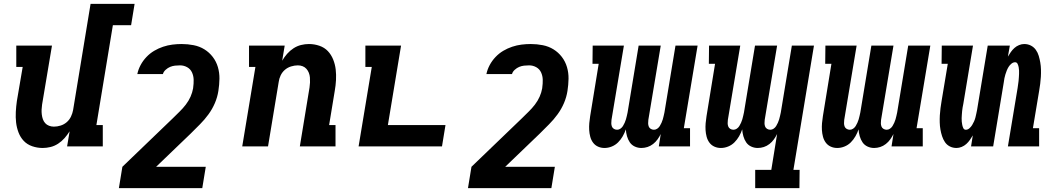

<svg xmlns="http://www.w3.org/2000/svg" viewBox="-20 -755 5440 990"><path d="M200 8Q172 8 146 -1Q120 -10 102.5 -28.5Q85 -47 75.5 -72Q66 -97 63 -123.5Q60 -150 61.5 -178Q63 -206 67 -234L97 -410H64V-520H248L197 -216Q195 -203 194.5 -190Q194 -177 195.5 -164.5Q197 -152 201 -140.5Q205 -129 213 -120Q221 -111 233 -106.5Q245 -102 258 -102Q275 -102 292.5 -107.5Q310 -113 324 -125Q338 -137 346 -154Q354 -171 357 -188L447 -735H674L656 -625H562L477 -110H510V0H326L339 -78Q327 -59 312.5 -42.5Q298 -26 279.5 -14Q261 -2 240.5 3Q220 8 200 8Z M593 215 611 105 871 -145Q888 -162 905.5 -179Q923 -196 938 -215.5Q953 -235 962.5 -256.5Q972 -278 976 -301V-303Q979 -324 978.5 -344Q978 -364 970 -381.5Q962 -399 945 -408.5Q928 -418 908 -418Q895 -418 882 -416.5Q869 -415 857 -410Q845 -405 834 -395Q823 -385 820 -373H688Q693 -397 705 -419.5Q717 -442 735 -461Q753 -480 775 -493Q797 -506 821 -514Q845 -522 869 -525Q893 -528 917 -528Q948 -528 978.5 -522Q1009 -516 1034 -500.5Q1059 -485 1077 -461.5Q1095 -438 1103.5 -409Q1112 -380 1111.5 -349Q1111 -318 1106 -286Q1101 -254 1088 -223.5Q1075 -193 1055 -165.5Q1035 -138 1011 -114Q987 -90 963 -66L785 105H1041L1023 215Z M1229 0 1297 -410H1264V-520H1448L1435 -442Q1446 -461 1460.5 -477.5Q1475 -494 1493.5 -506Q1512 -518 1532.5 -523Q1553 -528 1573 -528Q1601 -528 1627 -519Q1653 -510 1670.5 -491.5Q1688 -473 1698 -448Q1708 -423 1711 -396.5Q1714 -370 1712.5 -342Q1711 -314 1706 -286L1677 -110H1710V0H1526L1576 -304Q1578 -317 1578.5 -330Q1579 -343 1578 -355.5Q1577 -368 1572.5 -379.5Q1568 -391 1560 -400Q1552 -409 1540.5 -413.5Q1529 -418 1516 -418Q1499 -418 1481 -412.5Q1463 -407 1449 -395Q1435 -383 1427 -366Q1419 -349 1417 -332L1362 0Z M1829 0 1897 -410H1864V-520H2048L1980 -110H2277L2259 0Z M2393 215 2411 105 2671 -145Q2688 -162 2705.5 -179Q2723 -196 2738 -215.5Q2753 -235 2762.5 -256.5Q2772 -278 2776 -301V-303Q2779 -324 2778.5 -344Q2778 -364 2770 -381.5Q2762 -399 2745 -408.5Q2728 -418 2708 -418Q2695 -418 2682 -416.5Q2669 -415 2657 -410Q2645 -405 2634 -395Q2623 -385 2620 -373H2488Q2493 -397 2505 -419.5Q2517 -442 2535 -461Q2553 -480 2575 -493Q2597 -506 2621 -514Q2645 -522 2669 -525Q2693 -528 2717 -528Q2748 -528 2778.5 -522Q2809 -516 2834 -500.5Q2859 -485 2877 -461.5Q2895 -438 2903.5 -409Q2912 -380 2911.5 -349Q2911 -318 2906 -286Q2901 -254 2888 -223.5Q2875 -193 2855 -165.5Q2835 -138 2811 -114Q2787 -90 2763 -66L2585 105H2841L2823 215Z M3287 8Q3269 8 3253 0.5Q3237 -7 3227.5 -21Q3218 -35 3213 -52.5Q3208 -70 3207 -88Q3201 -70 3191 -52.5Q3181 -35 3167 -21Q3153 -7 3134.5 0.5Q3116 8 3097 8Q3079 8 3063.5 1Q3048 -6 3038 -19.5Q3028 -33 3023.5 -50Q3019 -67 3018 -84.5Q3017 -102 3018.5 -120Q3020 -138 3023 -156L3067 -426H3035L3036 -520H3197L3133 -137Q3132 -128 3132 -119.5Q3132 -111 3135 -103Q3138 -95 3145.5 -90.5Q3153 -86 3162 -86Q3171 -86 3179 -91.5Q3187 -97 3192 -105Q3197 -113 3201 -122Q3205 -131 3207.5 -139.5Q3210 -148 3212 -157Q3214 -166 3216 -175L3273 -520H3387L3323 -137Q3322 -128 3322 -119.5Q3322 -111 3325 -103Q3328 -95 3335.5 -90.5Q3343 -86 3352 -86Q3361 -86 3369 -91.5Q3377 -97 3382 -105Q3387 -113 3391 -122Q3395 -131 3397.5 -139.5Q3400 -148 3402 -157Q3404 -166 3406 -175L3463 -520H3577L3506 -94H3538V0H3377L3387 -64Q3380 -50 3370.5 -36.5Q3361 -23 3347.5 -12.5Q3334 -2 3318.5 3Q3303 8 3287 8Z M4102 215H3874V121H3957L3987 -64Q3980 -50 3970.5 -36.5Q3961 -23 3947.5 -12.5Q3934 -2 3918.5 3Q3903 8 3887 8Q3869 8 3853 0.5Q3837 -7 3827.5 -21Q3818 -35 3813 -52.5Q3808 -70 3807 -88Q3801 -70 3791 -52.5Q3781 -35 3767 -21Q3753 -7 3734.5 0.5Q3716 8 3697 8Q3679 8 3663.5 1Q3648 -6 3638 -19.5Q3628 -33 3623.5 -50Q3619 -67 3618 -84.5Q3617 -102 3618.5 -120Q3620 -138 3623 -156L3667 -426H3635L3636 -520H3797L3733 -137Q3732 -128 3732 -119.5Q3732 -111 3735 -103Q3738 -95 3745.5 -90.5Q3753 -86 3762 -86Q3771 -86 3779 -91.5Q3787 -97 3792 -105Q3797 -113 3801 -122Q3805 -131 3807.5 -139.5Q3810 -148 3812 -157Q3814 -166 3816 -175L3873 -520H3987L3923 -137Q3922 -128 3922 -119.5Q3922 -111 3925 -103Q3928 -95 3935.5 -90.5Q3943 -86 3952 -86Q3961 -86 3969 -91.5Q3977 -97 3982 -105Q3987 -113 3991 -122Q3995 -131 3997.5 -139.5Q4000 -148 4002 -157Q4004 -166 4006 -175L4063 -520H4177L4071 121H4103Z M4487 8Q4469 8 4453 0.5Q4437 -7 4427.5 -21Q4418 -35 4413 -52.5Q4408 -70 4407 -88Q4401 -70 4391 -52.5Q4381 -35 4367 -21Q4353 -7 4334.5 0.5Q4316 8 4297 8Q4279 8 4263.5 1Q4248 -6 4238 -19.5Q4228 -33 4223.5 -50Q4219 -67 4218 -84.5Q4217 -102 4218.5 -120Q4220 -138 4223 -156L4267 -426H4235L4236 -520H4397L4333 -137Q4332 -128 4332 -119.5Q4332 -111 4335 -103Q4338 -95 4345.5 -90.5Q4353 -86 4362 -86Q4371 -86 4379 -91.5Q4387 -97 4392 -105Q4397 -113 4401 -122Q4405 -131 4407.5 -139.5Q4410 -148 4412 -157Q4414 -166 4416 -175L4473 -520H4587L4523 -137Q4522 -128 4522 -119.5Q4522 -111 4525 -103Q4528 -95 4535.5 -90.5Q4543 -86 4552 -86Q4561 -86 4569 -91.5Q4577 -97 4582 -105Q4587 -113 4591 -122Q4595 -131 4597.5 -139.5Q4600 -148 4602 -157Q4604 -166 4606 -175L4663 -520H4777L4706 -94H4738V0H4577L4587 -64Q4580 -50 4570.5 -36.5Q4561 -23 4547.5 -12.5Q4534 -2 4518.5 3Q4503 8 4487 8Z M4912 8Q4893 8 4877.5 0Q4862 -8 4852.5 -22Q4843 -36 4837.5 -53Q4832 -70 4829 -87.5Q4826 -105 4825.5 -123.5Q4825 -142 4826 -160.5Q4827 -179 4829.5 -197.5Q4832 -216 4835 -234L4867 -426H4835L4836 -520H4997L4947 -219Q4945 -210 4943.5 -201Q4942 -192 4941 -182.5Q4940 -173 4939.5 -164Q4939 -155 4938.5 -146Q4938 -137 4939 -128.5Q4940 -120 4941.5 -111.5Q4943 -103 4947 -94.5Q4951 -86 4960 -86Q4970 -86 4978.5 -93.5Q4987 -101 4992.5 -110Q4998 -119 5002.5 -129Q5007 -139 5009.5 -149Q5012 -159 5014 -168.5Q5016 -178 5018 -188L5073 -520H5187L5177 -463Q5184 -475 5192 -486.5Q5200 -498 5210.5 -507.5Q5221 -517 5234.5 -522.5Q5248 -528 5261 -528Q5280 -528 5295.5 -520Q5311 -512 5321 -498Q5331 -484 5336 -467Q5341 -450 5344 -432.5Q5347 -415 5347.5 -396.5Q5348 -378 5347 -359.5Q5346 -341 5343.5 -322.5Q5341 -304 5338 -286L5306 -94H5338V0H5177L5227 -301Q5228 -310 5229.5 -319Q5231 -328 5232 -337.5Q5233 -347 5233.5 -356Q5234 -365 5234.5 -374Q5235 -383 5234.5 -391.5Q5234 -400 5232.5 -408.5Q5231 -417 5227 -425.5Q5223 -434 5214 -434Q5204 -434 5195 -426.5Q5186 -419 5180.5 -410Q5175 -401 5171 -391Q5167 -381 5164 -371Q5161 -361 5159 -351.5Q5157 -342 5156 -332L5101 0H4987L4996 -57Q4989 -45 4981 -33.5Q4973 -22 4962.5 -12.5Q4952 -3 4938.5 2.5Q4925 8 4912 8Z"/></svg>

Font: Iosevka HT Extrabold Extended
Style: Italic
Weight: 800
Width: 7
Italic angle: -9°
Monospace: yes
Designer: Belleve Invis
Foundry: Belleve Invis
Version: Version 32.3.0; ttfautohint (v1.8.4)